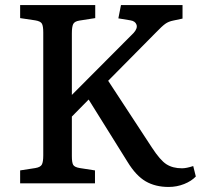

<svg xmlns="http://www.w3.org/2000/svg" viewBox="-20 -720 800 754"><path d="M642.1 14.2Q590.3 14.2 552.2 -7.8Q514.2 -29.8 481 -84L328.1 -329.1L262.2 -262.2V-106.9Q262.2 -82 267.3 -72.8Q272.5 -63.5 293 -60.1L353 -50.8V0H59.1V-50.8L119.1 -60.1Q139.2 -63.5 144.5 -74Q149.9 -84.5 149.9 -109.9V-592.8Q149.9 -617.7 144.5 -627.2Q139.2 -636.7 118.2 -640.1L59.1 -648.9V-700.2H354V-648.9L292 -639.2Q272.5 -636.2 267.3 -625.2Q262.2 -614.3 262.2 -588.9V-347.2L504.9 -590.8Q521 -608.9 516.1 -623Q511.2 -637.2 492.2 -640.1L444.8 -647.9L455.1 -700.2H696.8V-647L660.2 -639.2Q642.1 -635.7 629.2 -626.5Q616.2 -617.2 592.8 -592.8L404.8 -402.8L576.2 -141.1Q608.9 -90.8 633.5 -75Q658.2 -59.1 694.8 -59.1Q711.9 -59.1 738.8 -67.9L749 -26.9Q731.9 -8.8 703.1 2.7Q674.3 14.2 642.1 14.2Z"/></svg>

Font: Literata Book Medium
Style: Regular
Weight: 500
Designer: Latin by Veronika Burian and Jose Scaglione. Greek by Irene Vlachou. Cyrillic by Vera Evstafieva
Foundry: TypeTogether
Version: Version 2.003;PS 002.003;hotconv 1.0.88;makeotf.lib2.5.64775